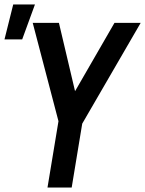

<svg xmlns="http://www.w3.org/2000/svg" viewBox="-22 -837 648 857"><path d="M190 0 239 -296 124 -735H241L313 -430L489 -735H606L345 -285L298 0ZM-2 -661 37 -817H134L77 -661Z"/></svg>

Font: Iosevka Aile Semibold
Style: Italic
Weight: 600
Italic angle: -9°
Designer: Belleve Invis
Foundry: Belleve Invis
Version: Version 31.1.0; ttfautohint (v1.8.4)